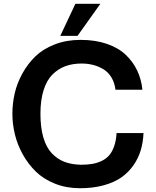

<svg xmlns="http://www.w3.org/2000/svg" viewBox="-20 -974 817 1006"><path d="M295.9 -786.1 375 -954.1H505.9L386.2 -786.1ZM585 -503.9Q580.6 -540.5 564 -568.1Q547.4 -595.7 522 -611.1Q496.6 -626.5 468 -633.8Q439.5 -641.1 407.2 -641.1Q360.4 -641.1 322.5 -627.2Q284.7 -613.3 254.6 -583.3Q224.6 -553.2 208.3 -501.2Q191.9 -449.2 191.9 -377.9Q191.9 -306.2 207 -254.2Q222.2 -202.1 251 -171.4Q279.8 -140.6 317.4 -126.2Q355 -111.8 403.8 -110.8Q436.5 -110.8 461.9 -115Q487.3 -119.1 511.2 -130.1Q535.2 -141.1 551.3 -159.4Q567.4 -177.7 577.9 -207.3Q588.4 -236.8 590.8 -276.9H731.9Q730 -230 718 -188.7Q706.1 -147.5 680.7 -110.1Q655.3 -72.8 617.9 -45.9Q580.6 -19 524.4 -3.4Q468.3 12.2 398.9 12.2Q327.6 12.2 267.8 -11.7Q208 -35.6 167.7 -75Q127.4 -114.3 99.1 -165.5Q70.8 -216.8 57.9 -270.5Q44.9 -324.2 44.9 -377.9Q44.9 -432.1 57.1 -485.1Q69.3 -538.1 97.4 -589.1Q125.5 -640.1 165.8 -679Q206.1 -717.8 267.1 -741.5Q328.1 -765.1 401.9 -765.1Q479.5 -765.1 540.3 -744.1Q601.1 -723.1 639.4 -686.3Q677.7 -649.4 699.2 -603.8Q720.7 -558.1 726.1 -503.9Z"/></svg>

Font: Standard
Style: Bold
Weight: 400
Designer: Bryce Wilner
Version: Version 2.000;PS 2.0;hotconv 16.6.51;makeotf.lib2.5.65220 DE